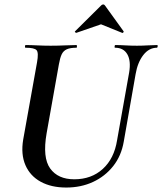

<svg xmlns="http://www.w3.org/2000/svg" viewBox="-20 -827 727 861"><path d="M559 -501Q568 -554 551 -583.5Q534 -613 496 -613Q493 -613 494 -619Q495 -625 496 -625Q519 -625 542.5 -623.5Q566 -622 594 -622Q619 -622 642.5 -623.5Q666 -625 684 -625Q688 -625 687 -619Q686 -613 684 -613Q648 -613 622.5 -580Q597 -547 588 -494L535 -192Q524 -128 487.5 -82Q451 -36 397 -11Q343 14 277 14Q210 14 162.5 -12Q115 -38 94 -86.5Q73 -135 84 -201L146 -547Q154 -591 144 -602Q134 -613 95 -613Q91 -613 92 -619Q93 -625 94 -625Q118 -625 147 -623.5Q176 -622 207 -622Q242 -622 271.5 -623.5Q301 -625 323 -625Q325 -625 325 -619Q325 -613 323 -613Q295 -613 279.5 -606Q264 -599 256.5 -583Q249 -567 244 -538L189 -229Q170 -120 205 -71.5Q240 -23 313 -23Q390 -23 441 -69.5Q492 -116 505 -198ZM323 -680Q321 -679 317.5 -682Q314 -685 317 -687L433 -802Q437 -807 442.5 -807Q448 -807 451 -802L534 -687Q536 -685 533 -681.5Q530 -678 527 -680L433 -718Z"/></svg>

Font: Cormorant Light
Style: Bold Italic
Weight: 700
Italic angle: -10°
Version: Version 4.000